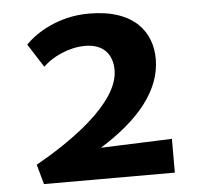

<svg xmlns="http://www.w3.org/2000/svg" viewBox="-48 -680 761 730"><g transform="rotate(-5 332.5 -315.5)"><path d="M90.8 0H590.3V-128.9L318.4 -118.7C464.4 -209 555.7 -315.4 555.7 -437C555.7 -536.1 493.7 -630.9 316.9 -630.9C199.7 -630.9 113.3 -575.2 73.7 -533.7L130.9 -444.3C164.6 -478 228.5 -509.8 292 -509.8C364.3 -509.8 396 -466.3 396 -408.7C396 -279.8 193.8 -145 69.8 -75.7Z"/></g></svg>

Font: Merriweather Sans
Style: Bold
Weight: 700
Designer: Eben Sorkin ( eben@eyebytes.com )
Foundry: Eben Sorkin
Version: Version 1.003